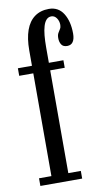

<svg xmlns="http://www.w3.org/2000/svg" viewBox="-87 -798 451 839"><g transform="rotate(-10 139.0 -378.0)"><path d="M22 0V-34H77V-490H14.5V-523.5H77V-592Q77 -644.5 90 -681Q103 -717.5 129 -736.5Q155 -755.5 192.5 -755.5Q234.5 -755.5 256.5 -720.5Q278.5 -685.5 278.5 -631Q278.5 -607.5 270 -594.8Q261.5 -582 244 -582Q226 -582 218.5 -593.8Q211 -605.5 211 -622.5Q211 -636.5 215.8 -644.8Q220.5 -653 225.2 -660.2Q230 -667.5 230 -678Q230 -695.5 220.8 -708.5Q211.5 -721.5 197.5 -721.5Q184.5 -721.5 175.8 -712.2Q167 -703 161.8 -685.8Q156.5 -668.5 154.2 -644.5Q152 -620.5 152 -591V-523.5H216.5V-490H152V-34H207.5V0Z"/></g></svg>

Font: Imbue Thin 10pt
Style: Regular
Weight: 400
Version: Version 1.102